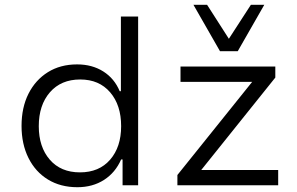

<svg xmlns="http://www.w3.org/2000/svg" viewBox="-20 -774 1240 802"><path d="M303 8Q233 8 180.5 -24Q128 -56 99 -114Q70 -172 70 -248Q70 -325 99 -382.5Q128 -440 180 -472.5Q232 -505 302 -505Q365 -505 411.5 -475.5Q458 -446 480 -393H485V-705H557V0H492V-108H486Q462 -53 414.5 -22.5Q367 8 303 8ZM314 -54Q394 -54 440 -107Q486 -160 486 -247Q486 -335 440 -388.5Q394 -442 315 -442Q235 -442 188.5 -388.5Q142 -335 142 -247Q142 -160 188 -107Q234 -54 314 -54ZM721 0V-43L1055 -459L1064 -432H734V-496H1130V-450L795 -32L786 -64H1142V0ZM899 -560 788 -754H845L936 -612L1028 -754H1084L973 -560Z"/></svg>

Font: Nunito Sans 6pt Light
Style: Regular
Weight: 300
Version: Version 3.101;gftools[0.9.27]